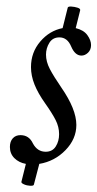

<svg xmlns="http://www.w3.org/2000/svg" viewBox="-20 -502 305 601"><path d="M86 76Q85 80 74.5 79.5Q64 79 55 75Q46 71 47 67L61 11Q39 7 25 -7Q11 -21 11 -42Q11 -59 20 -69Q29 -79 44 -79Q71 -79 83 -53Q97 -27 123 -27Q144 -27 154.5 -43.5Q165 -60 165 -82Q165 -105 154 -126.5Q143 -148 121 -179Q99 -210 88 -237.5Q77 -265 77 -292Q77 -338 106 -372Q135 -406 176 -414L192 -478Q193 -482 203 -481.5Q213 -481 222.5 -478Q232 -475 231 -470L217 -414Q242 -408 253.5 -392Q265 -376 265 -361Q265 -346 255.5 -337Q246 -328 235 -328Q215 -328 203 -356Q191 -385 166 -385Q145 -385 134.5 -368Q124 -351 124 -331Q124 -309 136 -286Q148 -263 172 -228Q219 -160 219 -111Q219 -67 185 -32Q151 3 103 11Z"/></svg>

Font: Junicode
Style: Italic
Weight: 400
Italic angle: -11°
Designer: Peter S. Baker
Version: Version 2.100; ttfautohint (v1.8.4)